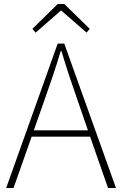

<svg xmlns="http://www.w3.org/2000/svg" viewBox="-20 -945 614 965"><path d="M159 -781 285 -891H289L415 -781L431 -800L303 -925H270L143 -800ZM11 0H48L139 -258H433L523 0H563L303 -726H270ZM150 -290 201 -435C232 -523 258 -597 285 -688H289C316 -597 341 -523 372 -435L422 -290Z"/></svg>

Font: Harano Aji Gothic ExtraLight
Style: Regular
Weight: 250
Foundry: Masamichi Hosoda
Version: HaranoAjiGothic-ExtraLight version 20230610;ttx 4.39.4